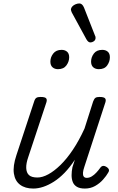

<svg xmlns="http://www.w3.org/2000/svg" viewBox="-20 -1077 686 1113"><path d="M173 16Q126 16 96.5 -6Q67 -28 60.5 -71Q54 -114 75 -177L178 -489Q183 -505 191 -510Q199 -515 215 -515Q240 -515 247 -507.5Q254 -500 249 -484L144 -167Q131 -130 132 -103Q133 -76 148 -62Q163 -48 197 -48Q226 -48 260 -66.5Q294 -85 330.5 -120.5Q367 -156 402.5 -209Q438 -262 470 -332L520 -489Q526 -505 533.5 -510Q541 -515 557 -515Q581 -515 588.5 -507.5Q596 -500 591 -484L469 -110Q462 -90 461 -75.5Q460 -61 465.5 -53.5Q471 -46 483 -46Q498 -46 512 -54.5Q526 -63 538.5 -76.5Q551 -90 561 -104Q567 -113 576 -115Q585 -117 598 -109Q610 -101 611.5 -92.5Q613 -84 607 -76Q597 -58 577.5 -36Q558 -14 531.5 1Q505 16 472 16Q443 16 426 6Q409 -4 402 -21.5Q395 -39 395 -61.5Q395 -84 400 -108L414 -151Q385 -107 354.5 -75.5Q324 -44 292.5 -24Q261 -4 231 6Q201 16 173 16ZM316 -676Q297 -676 284.5 -687Q272 -698 272 -720Q272 -745 288.5 -766.5Q305 -788 337 -788Q356 -788 368.5 -777.5Q381 -767 381 -745Q381 -720 365 -698Q349 -676 316 -676ZM553 -676Q533 -676 520.5 -687Q508 -698 508 -720Q508 -745 524 -766.5Q540 -788 573 -788Q592 -788 604.5 -777.5Q617 -767 617 -745Q617 -720 601.5 -698Q586 -676 553 -676ZM504 -831Q498 -831 492.5 -835Q487 -839 481 -849L396 -1005Q394 -1010 392.5 -1014.5Q391 -1019 391 -1023Q392 -1032 399.5 -1040Q407 -1048 418.5 -1052.5Q430 -1057 440 -1057Q457 -1057 467 -1033L531 -870Q533 -867 533.5 -863Q534 -859 534 -856Q533 -844 523.5 -837.5Q514 -831 504 -831Z"/></svg>

Font: Playwrite CU Light
Style: Regular
Weight: 300
Designer: Veronika Burian, José Scaglione
Foundry: TypeTogether
Version: Version 1.002